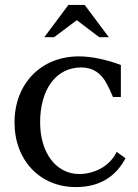

<svg xmlns="http://www.w3.org/2000/svg" viewBox="-20 -745 560 780"><path d="M439 -351H471V-481C415 -502 354 -516 300 -516C146 -516 39 -404 39 -248C39 -92 144 15 288 15C389 15 452 -31 490 -102L454 -128C426 -69 362 -38 302 -38C208 -38 143 -124 143 -248C143 -381 207 -471 310 -471C356 -471 391 -449 414 -404C421 -391 428 -377 439 -351ZM160 -594H200L292 -663L383 -594H422L324 -725H258Z"/></svg>

Font: LT Superior Serif Medium
Style: Regular
Weight: 500
Designer: Daniel Lyons
Foundry: LyonsType
Version: Version 2.120;FEAKit 1.0